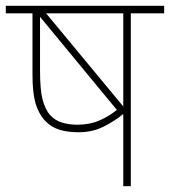

<svg xmlns="http://www.w3.org/2000/svg" viewBox="-20 -642 586 662"><path d="M546 -622V-596H431V0H405V-249Q376 -225 337.5 -205.5Q299 -186 251 -186Q212 -186 184 -195Q156 -204 135 -226Q113 -250 102.5 -286Q92 -322 92 -384V-596H0V-622ZM405 -596H139L405 -275ZM152 -246Q169 -227 193.5 -219.5Q218 -212 246 -212Q289 -212 322.5 -226.5Q356 -241 383 -263L118 -584V-401Q118 -331 127 -298Q136 -265 152 -246Z"/></svg>

Font: Noto Sans Thin
Style: Italic
Weight: 100
Italic angle: -12°
Designer: Monotype Design Team
Foundry: Monotype Imaging Inc.
Version: Version 2.013; ttfautohint (v1.8.4.7-5d5b)